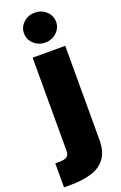

<svg xmlns="http://www.w3.org/2000/svg" viewBox="-230 -831 687 1086"><g transform="rotate(-20 113.0 -288.5)"><path d="M38.1 -545.9H234.4V18.6Q234.4 90.3 204.3 130.6Q174.3 170.9 120.1 187.5Q65.9 204.1 -5.9 204.1H-45.9V59.6H-23.4Q12.2 59.6 25.1 48.8Q38.1 38.1 38.1 14.6ZM135.7 -601.6Q95.7 -601.6 67.4 -627.9Q39.1 -654.3 39.1 -691.4Q39.1 -729 67.4 -755.1Q95.7 -781.2 135.7 -781.2Q175.8 -781.2 204.1 -755.1Q232.4 -729 232.4 -691.4Q232.4 -654.3 204.1 -627.9Q175.8 -601.6 135.7 -601.6Z"/></g></svg>

Font: Inter Tight Black
Style: Regular
Weight: 900
Designer: Rasmus Andersson
Foundry: rsms
Version: Version 3.004; ttfautohint (v1.8.4.7-5d5b)